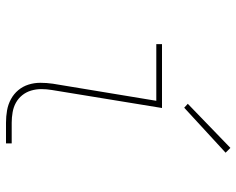

<svg xmlns="http://www.w3.org/2000/svg" viewBox="-94 -694 788 640"><g transform="rotate(90 300.0 -374.0)"><path d="M389 0Q368 0 348 -3.5Q328 -7 310.5 -16.5Q293 -26 280.5 -41Q268 -56 262 -75Q256 -94 256 -114.5Q256 -135 259 -156L316 -501H127V-520H340L280 -153Q277 -135 277 -117.5Q277 -100 282 -83.5Q287 -67 297.5 -54Q308 -41 322.5 -33Q337 -25 354.5 -22Q372 -19 389 -19H458V0ZM339 -594 326 -606 473 -748 489 -732Z"/></g></svg>

Font: Iosevka SS04 Thin Extended
Style: Italic
Weight: 100
Width: 7
Italic angle: -9°
Monospace: yes
Designer: Belleve Invis
Foundry: Belleve Invis
Version: Version 19.0.0; ttfautohint (v1.8.4)